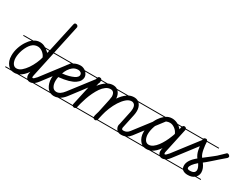

<svg xmlns="http://www.w3.org/2000/svg" viewBox="-50 -982 1856 1414"><g transform="rotate(30 878.5 -274.5)"><path d="M313 -535Q313 -530 312 -529L260 -287H338V-280H259L213 -66Q211 -57 211 -51Q211 -46 217.5 -45.5Q224 -45 245 -69L404 -277Q410 -285 417 -285Q424 -285 430.5 -278.5Q437 -272 437 -266Q437 -260 432 -256L273 -47Q260 -30 247 -21H338V-14H235Q224 -9 213 -9Q200 -9 192 -14H102Q91 -11 79 -11Q67 -11 56 -14H0V-21H40Q30 -27 22 -37Q11 -50 4.5 -68.5Q-2 -87 -2 -112Q-2 -146 9 -179.5Q20 -213 38 -240Q53 -264 73 -280H0V-287H83Q106 -302 132 -302Q157 -302 177 -290Q180 -289 183 -287H223L224 -288L278 -535L280 -542Q283 -551 293 -551Q303 -551 308 -545Q309 -544 310 -542ZM204 -213Q200 -224 192.5 -233.5Q185 -243 175.5 -250.5Q166 -258 155 -262Q144 -266 134 -266Q105 -266 83.5 -244.5Q62 -223 46 -181Q33 -144 33 -112Q33 -100 36 -87.5Q39 -75 44.5 -66Q50 -57 58 -52Q66 -47 76 -47Q98 -47 118 -64Q138 -81 155.5 -106.5Q173 -132 186 -161.5Q199 -191 204 -213ZM184 -22Q175 -35 175 -51Q175 -64 179 -77Q151 -37 120 -21H184ZM217 -260Q220 -266 220 -273Q220 -277 221 -280H193Q205 -271 217 -260Z M560 -14H449Q433 -8 416 -8Q400 -8 387 -14H338V-21H375Q365 -28 357 -39Q347 -54 341.5 -72.5Q336 -91 336 -112Q336 -141 342 -161Q348 -181 352 -193Q373 -245 403 -273Q407 -277 411 -280H338V-287H421Q446 -302 478 -302Q490 -302 502 -297Q512 -293 520 -287H560V-280H528Q534 -273 539 -264Q545 -253 545 -240Q545 -225 536.5 -210.5Q528 -196 509 -183Q490 -170 457.5 -160.5Q425 -151 376 -146Q372 -130 372 -111Q372 -83 383.5 -63.5Q395 -44 418 -44Q449 -44 479 -83L630 -279Q636 -287 643 -287Q649 -287 655.5 -280.5Q662 -274 662 -269Q662 -262 658 -258L507 -60Q487 -34 464 -21H560ZM431 -250Q403 -228 387 -183Q418 -186 441 -192.5Q464 -199 479.5 -206.5Q495 -214 502 -222.5Q509 -231 509 -239Q509 -252 499.5 -259Q490 -266 478 -266Q450 -266 431 -250Z M1127 -280H980Q982 -277 985 -275Q1003 -253 1003 -218Q1003 -201 999 -182L974 -65Q973 -63 973 -59Q973 -51 976 -47.5Q979 -44 989 -44Q1017 -44 1036 -69L1196 -277Q1201 -285 1208 -285Q1215 -285 1221.5 -279Q1228 -273 1228 -267Q1228 -260 1224 -256L1064 -47Q1051 -30 1035 -21H1127V-14H1020Q1005 -9 988 -9Q974 -9 963 -14H781Q777 -7 769 -7Q760 -7 754 -12Q753 -13 752 -14H602L601 -13Q596 -9 589 -9Q582 -9 576 -13V-14H560V-21H571V-24V-29L626 -280H560V-287H628Q632 -297 643 -297Q653 -297 658 -292Q660 -289 661 -287H715Q736 -297 757 -297Q778 -297 793 -287H892Q913 -297 936 -297Q957 -297 972 -287H1127ZM951 -23Q937 -38 937 -57Q937 -64 940 -72L965 -190L967 -204Q968 -211 968 -217Q968 -240 958.5 -251Q949 -262 934 -262Q911 -262 889 -242.5Q867 -223 848.5 -194Q830 -165 816 -130.5Q802 -96 795 -65L785 -21H953Q952 -22 951 -23ZM607 -24Q607 -22 606 -21H749V-22Q749 -35 754 -49Q759 -63 761 -73L786 -190Q787 -198 788 -205Q789 -212 790 -217Q790 -238 781.5 -250Q773 -262 755 -262Q734 -262 715 -248Q696 -234 681 -212Q666 -190 653 -163Q640 -136 631 -109.5Q622 -83 616 -60.5Q610 -38 607 -24ZM805 -276Q823 -256 825 -222Q849 -258 877 -277Q879 -279 880 -280H802Q803 -278 805 -276ZM662 -277Q662 -276 662 -275L651 -230Q676 -262 702 -279L703 -280H663Q663 -279 662 -277Z M1462 -14H1358Q1347 -9 1336 -9Q1325 -9 1316 -14H1225Q1214 -11 1202 -11Q1190 -11 1179 -14H1127V-21H1164Q1154 -27 1146 -37Q1135 -50 1128.5 -68.5Q1122 -87 1122 -112Q1122 -146 1132.5 -179.5Q1143 -213 1161 -240Q1177 -264 1197 -280H1127V-287H1206Q1229 -302 1256 -302Q1279 -302 1300 -292Q1305 -290 1310 -287H1348Q1350 -289 1352 -292Q1356 -297 1362 -297Q1372 -297 1376 -292Q1379 -290 1380 -287H1462V-280H1381V-275L1336 -66Q1334 -58 1335 -51Q1335 -46 1339 -45Q1343 -44 1351 -51Q1359 -58 1368 -69L1528 -277Q1535 -285 1541 -285Q1547 -285 1554 -279Q1561 -273 1561 -266Q1561 -260 1556 -256L1396 -47Q1384 -30 1370 -21H1462ZM1319 -185Q1323 -195 1325 -200.5Q1327 -206 1329 -213Q1319 -237 1298.5 -251.5Q1278 -266 1258 -266Q1228 -266 1206.5 -244.5Q1185 -223 1170 -181Q1157 -144 1157 -112Q1157 -100 1160 -87.5Q1163 -75 1168.5 -66Q1174 -57 1182 -52Q1190 -47 1200 -47Q1219 -47 1236.5 -59.5Q1254 -72 1269 -92Q1284 -112 1297 -136.5Q1310 -161 1319 -185ZM1299 -51Q1299 -64 1303 -77Q1275 -37 1244 -21H1309Q1299 -33 1299 -51ZM1342 -259Q1342 -262 1343 -268Q1344 -273 1345 -280H1320Q1331 -271 1342 -259Z M1663 -280H1562Q1563 -266 1564 -251Q1566 -234 1569 -217.5Q1572 -201 1577 -186.5Q1582 -172 1591 -161Q1598 -166 1609 -175Q1620 -184 1633 -193.5Q1646 -203 1658 -213Q1670 -223 1679 -230L1726 -275Q1732 -283 1739 -283Q1746 -283 1752.5 -277Q1759 -271 1759 -266Q1759 -261 1754 -254L1704 -211Q1685 -194 1672 -182.5Q1659 -171 1649 -162.5Q1639 -154 1631 -147Q1623 -140 1613 -133Q1640 -97 1640 -65Q1640 -39 1623 -21H1663V-14H1615Q1595 2 1560 2Q1535 2 1519 -9Q1516 -11 1513 -14H1462V-21H1508Q1503 -31 1503 -46Q1503 -91 1563 -139Q1545 -163 1538.5 -195Q1532 -227 1528 -274L1526 -280H1462V-287H1527Q1529 -289 1531 -292Q1537 -297 1547 -297Q1556 -297 1560 -287H1663ZM1604 -65Q1604 -84 1585 -112Q1561 -91 1549 -75Q1537 -59 1537 -46Q1537 -39 1543.5 -36Q1550 -33 1559 -33Q1604 -33 1604 -65Z"/></g></svg>

Font: Gruenewald VA 3. Klasse
Style: Regular
Weight: 400
Designer: Peter Wiegel
Foundry: Peter Wiegel, nach dem Schriftentwurf von Dr. H. Gr¸newald
Version: Version 0.007